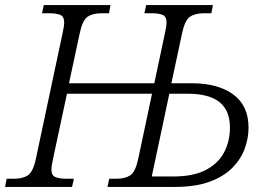

<svg xmlns="http://www.w3.org/2000/svg" viewBox="-35 -734 1052 754"><path d="M-15 0 -9 -32H19Q54 -32 74.5 -45.5Q95 -59 106 -111L211 -605Q217 -631 217 -646Q217 -669 201.5 -675.5Q186 -682 158 -682H130L137 -714H399L393 -682H365Q330 -682 309.5 -668.5Q289 -655 278 -603L236 -407H571L613 -605Q619 -631 619 -647Q619 -669 603.5 -675.5Q588 -682 560 -682H532L539 -714H801L795 -682H767Q732 -682 711.5 -668.5Q691 -655 680 -603L638 -407H719Q821 -407 881 -363Q941 -319 941 -233Q941 -191 926 -150Q911 -109 877.5 -75Q844 -41 788.5 -20.5Q733 0 652 0H387L394 -32H422Q456 -32 476.5 -45.5Q497 -59 508 -111L562 -366H228L173 -109Q167 -83 167 -67Q167 -45 183 -38.5Q199 -32 227 -32H255L248 0ZM701 -366H630L561 -41H646Q725 -41 774 -67Q823 -93 845.5 -136.5Q868 -180 868 -233Q868 -300 827 -333Q786 -366 701 -366Z"/></svg>

Font: Noto Serif Light
Style: Italic
Weight: 300
Italic angle: -12°
Designer: Monotype Design Team
Foundry: Monotype Imaging Inc.
Version: Version 2.013